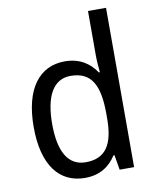

<svg xmlns="http://www.w3.org/2000/svg" viewBox="-86 -892 731 902"><g transform="rotate(-10 279.5 -441.0)"><path d="M247 -56C319 -56 365 -89 396 -137H401L413 -66H482V-826H396V-611C396 -590 399 -555 401 -533H396C365 -580 317 -612 247 -612C126 -612 50 -516 50 -333C50 -150 125 -56 247 -56ZM263 -128C179 -128 138 -200 138 -332C138 -462 178 -540 262 -540C363 -540 397 -470 397 -335V-314C397 -189 358 -128 263 -128Z"/></g></svg>

Font: Noto Sans Malayalam UI SemiCondensed
Style: Regular
Weight: 400
Width: 4
Designer: Jelle Bosma - Monotype Design Team
Foundry: Monotype Imaging Inc.
Version: Version 2.104